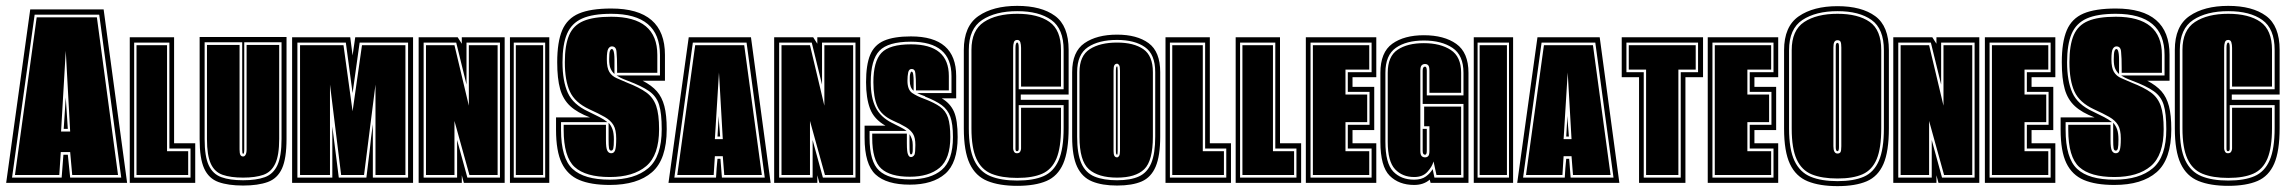

<svg xmlns="http://www.w3.org/2000/svg" viewBox="-20 -623 7791 654"><path d="M1 0 83 -591H333L413 0ZM21 -18H190L196 -96H211L219 -18H393L318 -573H98ZM31 -27 105 -564H310L382 -27H226L219 -105H187L182 -27ZM188 -175H219L204 -450ZM197 -184 204 -291 211 -184Z M422 0V-496H573V-135H645V0ZM437 -18H629V-117H557V-478H437ZM445 -27V-469H549V-108H621V-27Z M808 9Q757 9 724 -3Q691 -15 675.5 -49Q660 -83 660 -149V-497H956V-150Q956 -83 940.5 -49Q925 -15 892 -3Q859 9 808 9ZM808 -9Q853 -9 882 -19.5Q911 -30 925 -60.5Q939 -91 939 -150V-479H812V-114Q812 -99 808 -99Q805 -99 805 -114V-479H677V-149Q677 -90 691 -60Q705 -30 734 -19.5Q763 -9 808 -9ZM808 -18Q766 -18 738.5 -27.5Q711 -37 698 -65.5Q685 -94 685 -149V-470H796V-114Q796 -100 799 -95Q802 -90 808 -90Q813 -90 816 -95Q820 -101 820 -114V-470H931V-150Q931 -94 917.5 -65.5Q904 -37 877 -27.5Q850 -18 808 -18Z M975 0V-496H1173L1181 -434L1190 -496H1387V0ZM993 -18H1112V-192L1134 -18H1228L1239 -108Q1241 -131 1244 -154.5Q1247 -178 1250 -200V-18H1370V-478H1205L1181 -306L1158 -478H993ZM1002 -27V-469H1150L1181 -244L1213 -469H1361V-27H1259V-335L1220 -27H1142L1104 -335V-27Z M1406 0V-496H1539L1553 -474V-496H1699V0H1560L1553 -26V0ZM1423 -18H1537V-146L1572 -18H1683V-478H1569V-335L1534 -478H1423ZM1431 -27V-469H1528L1577 -263V-469H1675V-27H1579L1528 -211V-27Z M1717 0V-496H1851V0ZM1730 -18H1837V-478H1730ZM1737 -27V-469H1830V-27Z M2057 7Q1993 7 1953 -10Q1913 -27 1893.5 -67.5Q1874 -108 1874 -181V-223H1990Q1947 -239 1922.5 -261.5Q1898 -284 1888 -319.5Q1878 -355 1878 -411Q1878 -480 1895 -520Q1912 -560 1952 -577Q1992 -594 2062 -594Q2245 -594 2245 -436V-348H2169Q2200 -332 2217.5 -312Q2235 -292 2243 -261.5Q2251 -231 2251 -183Q2251 -80 2201 -36.5Q2151 7 2057 7ZM2057 -11Q2142 -11 2188 -50Q2234 -89 2234 -183Q2234 -237 2225 -266Q2216 -295 2191 -312.5Q2166 -330 2118 -348Q2102 -354 2094 -358Q2086 -362 2080 -366H2228V-436Q2228 -576 2062 -576Q1999 -576 1963 -560Q1927 -544 1911.5 -508Q1896 -472 1896 -411Q1896 -347 1914 -307Q1932 -267 1984 -243Q2007 -232 2022.5 -224Q2038 -216 2049 -207H1891V-181Q1891 -84 1930.5 -47.5Q1970 -11 2057 -11ZM2057 -20Q1975 -20 1937.5 -54Q1900 -88 1900 -181V-198H2044V-145Q2044 -119 2048.5 -110Q2053 -101 2062 -101Q2072 -101 2075.5 -112Q2079 -123 2079 -151Q2079 -181 2069.5 -197Q2060 -213 2040 -224.5Q2020 -236 1987 -251Q1938 -274 1921 -311.5Q1904 -349 1904 -411Q1904 -469 1918.5 -503Q1933 -537 1967.5 -551.5Q2002 -566 2062 -566Q2219 -566 2219 -436V-375H2082V-390Q2082 -409 2081.5 -422.5Q2081 -436 2080 -446Q2079 -465 2064 -465Q2057 -465 2052 -457Q2047 -449 2047 -421Q2047 -392 2055.5 -378Q2064 -364 2080 -357Q2096 -350 2117 -341Q2158 -325 2181.5 -308Q2205 -291 2215 -262.5Q2225 -234 2225 -183Q2225 -94 2181 -57Q2137 -20 2057 -20ZM2073 -371Q2065 -378 2060 -389Q2055 -400 2055 -421Q2055 -442 2057.5 -449Q2060 -456 2064 -456Q2070 -456 2072 -439Q2073 -431 2073 -418.5Q2073 -406 2073 -390ZM2062 -110Q2056 -110 2054.5 -118Q2053 -126 2053 -148V-205Q2062 -195 2066.5 -182Q2071 -169 2071 -148Q2071 -125 2069 -117.5Q2067 -110 2062 -110Z M2257 0 2326 -496H2538L2605 0ZM2277 -18H2419L2421 -50Q2422 -58 2422.5 -66.5Q2423 -75 2424 -82H2434L2439 -18H2585L2523 -478H2340ZM2287 -27 2348 -469H2515L2575 -27H2447L2442 -91H2415L2411 -27ZM2415 -149H2442L2429 -376ZM2424 -158 2428 -228Q2428 -223 2429 -208Q2430 -193 2431.5 -178Q2433 -163 2433 -158Z M2617 0V-496H2750L2764 -474V-496H2910V0H2771L2764 -26V0ZM2634 -18H2748V-146L2783 -18H2894V-478H2780V-335L2745 -478H2634ZM2642 -27V-469H2739L2788 -263V-469H2886V-27H2790L2739 -211V-27Z M3079 6Q3000 6 2962.5 -28.5Q2925 -63 2925 -154V-195H2996Q2957 -217 2943.5 -253Q2930 -289 2930 -343Q2930 -402 2944 -436Q2958 -470 2991.5 -484.5Q3025 -499 3083 -499Q3237 -499 3237 -364V-288H3188Q3217 -271 3229.5 -242.5Q3242 -214 3242 -156Q3242 -68 3199.5 -31Q3157 6 3079 6ZM3079 -12Q3150 -12 3188 -44.5Q3226 -77 3226 -156Q3226 -201 3217 -225.5Q3208 -250 3187.5 -265Q3167 -280 3131 -294V-295L3123 -298Q3117 -300 3112.5 -302Q3108 -304 3104 -306H3221V-364Q3221 -481 3083 -481Q3005 -481 2975.5 -450Q2946 -419 2946 -343Q2946 -291 2962.5 -257.5Q2979 -224 3019 -204L3047 -190Q3061 -183 3068 -177H2942V-154Q2942 -72 2974.5 -42Q3007 -12 3079 -12ZM3079 -21Q3012 -21 2981.5 -49Q2951 -77 2951 -154V-168H3069V-135Q3069 -104 3073 -97Q3076 -88 3083 -88Q3090 -88 3095 -96Q3098 -104 3098 -129Q3098 -154 3090 -167Q3082 -180 3065.5 -190Q3049 -200 3022 -212Q2982 -230 2968.5 -261Q2955 -292 2955 -343Q2955 -414 2982.5 -443Q3010 -472 3083 -472Q3212 -472 3212 -364V-315H3100V-326Q3100 -342 3099.5 -353.5Q3099 -365 3098 -373Q3097 -388 3085 -388Q3076 -388 3073.5 -376Q3071 -364 3071 -348Q3071 -317 3087.5 -306Q3104 -295 3129 -286Q3163 -273 3182 -259.5Q3201 -246 3209 -222.5Q3217 -199 3217 -156Q3217 -82 3180.5 -51.5Q3144 -21 3079 -21ZM3092 -314Q3079 -324 3079 -348Q3079 -355 3079 -360.5Q3079 -366 3080 -370Q3082 -379 3085 -379Q3090 -379 3091 -366Q3092 -359 3092 -349Q3092 -339 3092 -326ZM3083 -97Q3080 -97 3079 -104Q3078 -108 3078 -135V-166Q3083 -158 3086 -149.5Q3089 -141 3089 -129Q3089 -119 3089 -112.5Q3089 -106 3088 -103Q3087 -97 3083 -97Z M3445 10Q3384 10 3343.5 -6.5Q3303 -23 3283 -65.5Q3263 -108 3263 -186V-453Q3263 -534 3313 -568.5Q3363 -603 3445 -603Q3527 -603 3573.5 -569Q3620 -535 3620 -453V-301H3457V-283H3620V-187Q3620 -108 3601.5 -65.5Q3583 -23 3544.5 -6.5Q3506 10 3445 10ZM3445 -8Q3500 -8 3534.5 -23Q3569 -38 3586 -77Q3603 -116 3603 -187V-265H3450V-116Q3450 -108 3444 -108Q3439 -108 3439 -116V-460Q3439 -478 3445 -478Q3450 -478 3450 -460V-319H3603V-453Q3603 -525 3561 -555Q3519 -585 3445 -585Q3371 -585 3325.5 -555Q3280 -525 3280 -453V-186Q3280 -116 3298.5 -77Q3317 -38 3353.5 -23Q3390 -8 3445 -8ZM3445 -17Q3392 -17 3357.5 -31Q3323 -45 3306 -82Q3289 -119 3289 -186V-453Q3289 -520 3331.5 -548Q3374 -576 3445 -576Q3515 -576 3554.5 -548.5Q3594 -521 3594 -453V-328H3458V-460Q3458 -471 3455.5 -479Q3453 -487 3445 -487Q3436 -487 3433.5 -479Q3431 -471 3431 -460V-117Q3431 -112 3434 -106.5Q3437 -101 3444 -101Q3452 -101 3455 -106.5Q3458 -112 3458 -117V-256H3594V-187Q3594 -120 3578.5 -83Q3563 -46 3530.5 -31.5Q3498 -17 3445 -17Z M3785 9Q3734 9 3700 -5Q3666 -19 3649 -55Q3632 -91 3632 -157V-377Q3632 -447 3674 -476Q3716 -505 3785 -505Q3853 -505 3892.5 -476Q3932 -447 3932 -377V-158Q3932 -92 3916.5 -55.5Q3901 -19 3869 -5Q3837 9 3785 9ZM3785 -9Q3831 -9 3859.5 -22Q3888 -35 3901.5 -67.5Q3915 -100 3915 -158V-377Q3915 -438 3880 -462.5Q3845 -487 3785 -487Q3723 -487 3686 -462.5Q3649 -438 3649 -377V-157Q3649 -99 3663.5 -66.5Q3678 -34 3708.5 -21.5Q3739 -9 3785 -9ZM3785 -18Q3721 -18 3689 -46.5Q3657 -75 3657 -157V-377Q3657 -433 3692 -455.5Q3727 -478 3785 -478Q3842 -478 3874.5 -455.5Q3907 -433 3907 -377V-158Q3907 -75 3877.5 -46.5Q3848 -18 3785 -18ZM3785 -87Q3789 -87 3792 -92Q3795 -97 3795 -109V-382Q3795 -397 3792 -401Q3789 -406 3785 -406Q3779 -406 3776 -401Q3773 -397 3773 -382V-109Q3773 -97 3776 -92Q3779 -87 3785 -87ZM3785 -96Q3781 -96 3781 -109V-382Q3781 -397 3785 -397Q3787 -397 3787 -382V-109Q3787 -96 3785 -96Z M3950 0V-496H4101V-135H4173V0ZM3965 -18H4157V-117H4085V-478H3965ZM3973 -27V-469H4077V-108H4149V-27Z M4189 0V-496H4340V-135H4412V0ZM4204 -18H4396V-117H4324V-478H4204ZM4212 -27V-469H4316V-108H4388V-27Z M4428 0V-496H4668V-360H4587V-327H4661V-180H4587V-135H4668V0ZM4444 -18H4652V-117H4571V-198H4645V-310H4571V-377H4652V-478H4444ZM4452 -27V-469H4644V-386H4563V-301H4637V-207H4563V-108H4644V-27Z M4797 7Q4745 7 4713.5 -24.5Q4682 -56 4682 -140V-375Q4682 -445 4722.5 -474Q4763 -503 4830 -503Q4899 -503 4940.5 -473.5Q4982 -444 4982 -375V0H4853L4850 -11Q4829 7 4797 7ZM4797 -11Q4822 -11 4837 -22Q4852 -33 4860 -47L4866 -18H4965V-269H4826V-382Q4826 -396 4834 -396Q4840 -396 4840 -382V-298H4965V-375Q4965 -435 4927.5 -460Q4890 -485 4830 -485Q4770 -485 4734.5 -460Q4699 -435 4699 -375V-140Q4699 -67 4725.5 -39Q4752 -11 4797 -11ZM4797 -20Q4757 -20 4732 -46.5Q4707 -73 4707 -140V-375Q4707 -431 4740.5 -453.5Q4774 -476 4830 -476Q4886 -476 4921.5 -453Q4957 -430 4957 -375V-307H4849V-382Q4849 -396 4845 -400.5Q4841 -405 4834 -405Q4827 -405 4822.5 -400.5Q4818 -396 4818 -382V-109Q4818 -96 4822.5 -91.5Q4827 -87 4834 -87Q4841 -87 4845 -91.5Q4849 -96 4849 -109V-193H4831V-260H4957V-27H4873L4863 -73Q4858 -55 4842 -37.5Q4826 -20 4797 -20ZM4834 -96Q4826 -96 4826 -109V-184H4840V-109Q4840 -96 4834 -96Z M5000 0V-496H5134V0ZM5013 -18H5120V-478H5013ZM5020 -27V-469H5113V-27Z M5148 0 5217 -496H5429L5496 0ZM5168 -18H5310L5312 -50Q5313 -58 5313.5 -66.5Q5314 -75 5315 -82H5325L5330 -18H5476L5414 -478H5231ZM5178 -27 5239 -469H5406L5466 -27H5338L5333 -91H5306L5302 -27ZM5306 -149H5333L5320 -376ZM5315 -158 5319 -228Q5319 -223 5320 -208Q5321 -193 5322.5 -178Q5324 -163 5324 -158Z M5563 0V-360H5504V-496H5781V-360H5721V0ZM5579 -18H5705V-377H5764V-478H5520V-377H5579ZM5587 -27V-386H5528V-469H5756V-386H5697V-27Z M5797 0V-496H6037V-360H5956V-327H6030V-180H5956V-135H6037V0ZM5813 -18H6021V-117H5940V-198H6014V-310H5940V-377H6021V-478H5813ZM5821 -27V-469H6013V-386H5932V-301H6006V-207H5932V-108H6013V-27Z M6239 11Q6178 11 6137.5 -5.5Q6097 -22 6077 -64.5Q6057 -107 6057 -185V-452Q6057 -533 6107 -567.5Q6157 -602 6239 -602Q6321 -602 6367.5 -568Q6414 -534 6414 -452V-186Q6414 -107 6395.5 -64.5Q6377 -22 6338.5 -5.5Q6300 11 6239 11ZM6239 -6Q6294 -6 6328.5 -21Q6363 -36 6380 -75.5Q6397 -115 6397 -186V-452Q6397 -525 6355 -555Q6313 -585 6239 -585Q6165 -585 6119.5 -555Q6074 -525 6074 -452V-185Q6074 -114 6092.5 -75Q6111 -36 6147.5 -21Q6184 -6 6239 -6ZM6239 -15Q6186 -15 6151.5 -29Q6117 -43 6100 -80Q6083 -117 6083 -185V-452Q6083 -520 6125.5 -548Q6168 -576 6239 -576Q6309 -576 6348.5 -548.5Q6388 -521 6388 -452V-186Q6388 -118 6372.5 -81Q6357 -44 6324.5 -29.5Q6292 -15 6239 -15ZM6239 -100Q6246 -100 6249 -104.5Q6252 -109 6252 -125V-461Q6252 -475 6249.5 -480.5Q6247 -486 6239 -486Q6232 -486 6228.5 -480.5Q6225 -475 6225 -461V-125Q6225 -100 6239 -100ZM6239 -108Q6233 -108 6233 -122V-465Q6233 -477 6239 -477Q6244 -477 6244 -465V-122Q6244 -108 6239 -108Z M6429 0V-496H6562L6576 -474V-496H6722V0H6583L6576 -26V0ZM6446 -18H6560V-146L6595 -18H6706V-478H6592V-335L6557 -478H6446ZM6454 -27V-469H6551L6600 -263V-469H6698V-27H6602L6551 -211V-27Z M6741 0V-496H6981V-360H6900V-327H6974V-180H6900V-135H6981V0ZM6757 -18H6965V-117H6884V-198H6958V-310H6884V-377H6965V-478H6757ZM6765 -27V-469H6957V-386H6876V-301H6950V-207H6876V-108H6957V-27Z M7182 7Q7118 7 7078 -10Q7038 -27 7018.5 -67.5Q6999 -108 6999 -181V-223H7115Q7072 -239 7047.5 -261.5Q7023 -284 7013 -319.5Q7003 -355 7003 -411Q7003 -480 7020 -520Q7037 -560 7077 -577Q7117 -594 7187 -594Q7370 -594 7370 -436V-348H7294Q7325 -332 7342.5 -312Q7360 -292 7368 -261.5Q7376 -231 7376 -183Q7376 -80 7326 -36.5Q7276 7 7182 7ZM7182 -11Q7267 -11 7313 -50Q7359 -89 7359 -183Q7359 -237 7350 -266Q7341 -295 7316 -312.5Q7291 -330 7243 -348Q7227 -354 7219 -358Q7211 -362 7205 -366H7353V-436Q7353 -576 7187 -576Q7124 -576 7088 -560Q7052 -544 7036.5 -508Q7021 -472 7021 -411Q7021 -347 7039 -307Q7057 -267 7109 -243Q7132 -232 7147.5 -224Q7163 -216 7174 -207H7016V-181Q7016 -84 7055.5 -47.5Q7095 -11 7182 -11ZM7182 -20Q7100 -20 7062.5 -54Q7025 -88 7025 -181V-198H7169V-145Q7169 -119 7173.5 -110Q7178 -101 7187 -101Q7197 -101 7200.5 -112Q7204 -123 7204 -151Q7204 -181 7194.5 -197Q7185 -213 7165 -224.5Q7145 -236 7112 -251Q7063 -274 7046 -311.5Q7029 -349 7029 -411Q7029 -469 7043.5 -503Q7058 -537 7092.5 -551.5Q7127 -566 7187 -566Q7344 -566 7344 -436V-375H7207V-390Q7207 -409 7206.5 -422.5Q7206 -436 7205 -446Q7204 -465 7189 -465Q7182 -465 7177 -457Q7172 -449 7172 -421Q7172 -392 7180.5 -378Q7189 -364 7205 -357Q7221 -350 7242 -341Q7283 -325 7306.5 -308Q7330 -291 7340 -262.5Q7350 -234 7350 -183Q7350 -94 7306 -57Q7262 -20 7182 -20ZM7198 -371Q7190 -378 7185 -389Q7180 -400 7180 -421Q7180 -442 7182.5 -449Q7185 -456 7189 -456Q7195 -456 7197 -439Q7198 -431 7198 -418.5Q7198 -406 7198 -390ZM7187 -110Q7181 -110 7179.5 -118Q7178 -126 7178 -148V-205Q7187 -195 7191.5 -182Q7196 -169 7196 -148Q7196 -125 7194 -117.5Q7192 -110 7187 -110Z M7570 10Q7509 10 7468.5 -6.5Q7428 -23 7408 -65.5Q7388 -108 7388 -186V-453Q7388 -534 7438 -568.5Q7488 -603 7570 -603Q7652 -603 7698.5 -569Q7745 -535 7745 -453V-301H7582V-283H7745V-187Q7745 -108 7726.5 -65.5Q7708 -23 7669.5 -6.5Q7631 10 7570 10ZM7570 -8Q7625 -8 7659.5 -23Q7694 -38 7711 -77Q7728 -116 7728 -187V-265H7575V-116Q7575 -108 7569 -108Q7564 -108 7564 -116V-460Q7564 -478 7570 -478Q7575 -478 7575 -460V-319H7728V-453Q7728 -525 7686 -555Q7644 -585 7570 -585Q7496 -585 7450.5 -555Q7405 -525 7405 -453V-186Q7405 -116 7423.5 -77Q7442 -38 7478.5 -23Q7515 -8 7570 -8ZM7570 -17Q7517 -17 7482.5 -31Q7448 -45 7431 -82Q7414 -119 7414 -186V-453Q7414 -520 7456.5 -548Q7499 -576 7570 -576Q7640 -576 7679.5 -548.5Q7719 -521 7719 -453V-328H7583V-460Q7583 -471 7580.5 -479Q7578 -487 7570 -487Q7561 -487 7558.5 -479Q7556 -471 7556 -460V-117Q7556 -112 7559 -106.5Q7562 -101 7569 -101Q7577 -101 7580 -106.5Q7583 -112 7583 -117V-256H7719V-187Q7719 -120 7703.5 -83Q7688 -46 7655.5 -31.5Q7623 -17 7570 -17Z"/></svg>

Font: Alumni Sans Collegiate One SC
Style: Regular
Weight: 400
Designer: Robert E. Leuschke
Foundry: Robert E. Leuschke
Version: Version 1.100